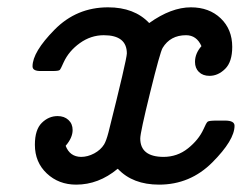

<svg xmlns="http://www.w3.org/2000/svg" viewBox="-20 -498 660 524"><path d="M68.8 -316.9Q68.8 -356 128.9 -417Q189 -478 274.9 -478Q346.7 -478 387.2 -435.1Q447.3 -478 501 -478Q550.8 -478 582.3 -448Q613.8 -418 613.8 -370.1Q613.8 -329.1 594.5 -310.1Q575.2 -291 551.8 -291Q533.7 -291 522.9 -301.5Q512.2 -312 512.2 -329.1Q512.2 -352.1 529.8 -372.1Q516.6 -401.9 487.8 -401.9Q444.8 -401.9 423.8 -367.2Q417 -356 389.9 -246.1Q362.8 -136.2 362.8 -120.1Q362.8 -70.3 425.8 -69.8Q463.9 -69.8 492.9 -93Q522 -116.2 535.2 -145Q543 -163.1 546.9 -166Q550.8 -168.9 571.8 -168.9H594.2Q620.1 -168.9 620.1 -154.8Q620.1 -115.7 559.6 -54.9Q499 5.9 414.1 5.9Q342.3 5.9 301.8 -37.1H300.8Q249 5.9 188 5.9Q140.1 5.9 107.7 -24.7Q75.2 -55.2 75.2 -103Q75.2 -144 94 -162.6Q112.8 -181.2 137.2 -181.2Q155.3 -181.2 166.7 -170.7Q178.2 -160.2 178.2 -143.1Q178.2 -122.1 159.2 -100.1Q170.4 -70.3 201.2 -69.8Q219.2 -69.8 237.1 -79.3Q254.9 -88.9 264.2 -104Q270 -113.8 275.9 -136.2Q325.7 -334.5 326.2 -352.1Q326.2 -401.9 263.2 -401.9Q228 -401.9 198 -380.4Q168 -358.9 153.8 -328.1Q146 -310.1 143.1 -307.1Q140.1 -304.2 124 -304.2H91.8Q68.8 -303.7 68.8 -316.9Z"/></svg>

Font: CMU Concrete
Style: BoldItalic
Weight: 700
Italic angle: -14.04°
Version: Version 0.7.0